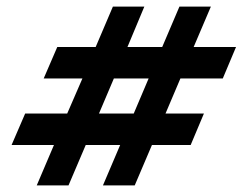

<svg xmlns="http://www.w3.org/2000/svg" viewBox="-20 -560 740 580"><path d="M321 -540H416L365 -418H470L522 -540H617L565 -418H693L653 -323H525L480 -217H596L556 -122H439L387 0H291L343 -122H239L187 0H91L143 -122H15L56 -217H183L229 -323H112L153 -418H269ZM279 -217H384L429 -323H324Z"/></svg>

Font: Epunda Sans
Style: Bold Italic
Weight: 700
Italic angle: -12.0243°
Designer: Simon Atzbach
Foundry: typofactur
Version: Version 2.204; ttfautohint (v1.8.4.7-5d5b)